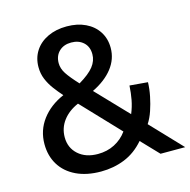

<svg xmlns="http://www.w3.org/2000/svg" viewBox="-109 -846 955 963"><g transform="rotate(-15 369.0 -365.0)"><path d="M300 9Q225 9 171 -17Q117 -43 88.5 -89.5Q60 -136 60 -197Q60 -268 101.5 -323.5Q143 -379 215 -410Q193 -435 174 -460.5Q155 -486 143 -515Q131 -544 131 -578Q131 -625 154.5 -661.5Q178 -698 221 -718.5Q264 -739 320 -739Q375 -739 417 -719Q459 -699 482.5 -662.5Q506 -626 506 -578Q506 -520 469 -472.5Q432 -425 364 -392L519 -230Q533 -264 539.5 -298.5Q546 -333 548 -371L642 -363Q641 -328 633.5 -291Q626 -254 614.5 -220Q603 -186 586 -160L738 0H610L525 -89Q480 -37 422.5 -14Q365 9 300 9ZM307 -80Q355 -80 394 -100Q433 -120 459 -156L275 -350Q224 -328 195.5 -290Q167 -252 167 -204Q167 -149 205.5 -114.5Q244 -80 307 -80ZM309 -446Q363 -478 386 -507.5Q409 -537 409 -571Q409 -610 384.5 -632.5Q360 -655 321 -655Q282 -655 258 -632Q234 -609 234 -571Q234 -543 251.5 -516Q269 -489 309 -446Z"/></g></svg>

Font: BDO Grotesk
Style: Regular
Weight: 400
Designer: Deni Anggara
Foundry: Lokal Container
Version: Version 2.000